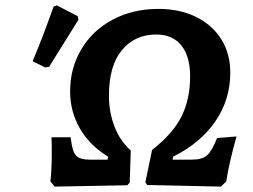

<svg xmlns="http://www.w3.org/2000/svg" viewBox="-20 -687 939 712"><path d="M240 -348Q240 -435 282 -505Q324 -575 398.5 -614.5Q473 -654 568 -654Q646 -654 706.5 -624.5Q767 -595 800.5 -541.5Q834 -488 834 -418Q834 -318 779 -237.5Q724 -157 622 -106L620 -95H692Q730 -95 748 -111Q766 -127 785 -175L857 -181Q830 -85 819 -14L799 5L526 -1L519 -11L544 -131Q621 -191 653 -255Q685 -319 685 -404Q685 -478 652.5 -518.5Q620 -559 559 -559Q480 -559 432 -501Q384 -443 384 -333Q384 -270 405 -216.5Q426 -163 465 -129L461 -10L452 0L183 5L167 -14Q172 -62 172 -118Q172 -157 171 -178H242Q246 -144 252.5 -126.5Q259 -109 273 -102Q287 -95 314 -95H379L381 -106Q312 -148 276 -211Q240 -274 240 -348ZM162 -439 147 -437 101 -460Q135 -540 179 -663L191 -667L268 -627L271 -614Z"/></svg>

Font: Alegreya
Style: Bold Italic
Weight: 700
Italic angle: -7°
Designer: Juan Pablo del Peral
Foundry: Huerta Tipografica
Version: Version 2.007; ttfautohint (v1.6)